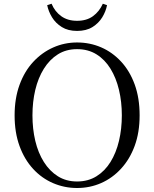

<svg xmlns="http://www.w3.org/2000/svg" viewBox="-20 -967 807 1004"><path d="M226.8 -940 249.7 -947.5Q266.6 -906.7 300.1 -882.5Q333.6 -858.2 383 -858.2Q433.2 -858.2 466.3 -882.5Q499.4 -906.7 517.7 -947.5L539.7 -940Q533.5 -907.4 514.7 -876.5Q495.8 -845.7 463.5 -825.5Q431.1 -805.3 383 -805.3Q335.7 -805.3 303.3 -825.5Q270.9 -845.7 252.1 -876.5Q233.3 -907.4 226.8 -940ZM149.7 -363.7Q149.7 -293.1 164.5 -230.4Q179.4 -167.8 209.3 -120.2Q239.2 -72.6 282.6 -45.3Q325.9 -18 383 -18Q440.8 -18 484.6 -45.3Q528.4 -72.6 557.9 -120.2Q587.4 -167.8 602.2 -230.4Q617.1 -293.1 617.1 -363.7Q617.1 -434.4 602.2 -496.9Q587.4 -559.5 557.9 -607.5Q528.4 -655.5 484.6 -682.8Q440.8 -710 383 -710Q325.9 -710 282.6 -682.8Q239.2 -655.5 209.3 -607.5Q179.4 -559.5 164.5 -496.9Q149.7 -434.4 149.7 -363.7ZM383 -744.9Q450 -744.9 508.8 -719.5Q567.6 -694.1 613.1 -645Q658.7 -595.9 684.4 -525.1Q710.1 -454.4 710.1 -363.7Q710.1 -274.6 684.4 -204.6Q658.7 -134.5 613.1 -85Q567.6 -35.5 508.8 -9.7Q450 16.1 383 16.1Q316.9 16.1 257.7 -9.3Q198.4 -34.7 153.2 -83.8Q107.9 -132.9 82.2 -203.3Q56.4 -273.6 56.4 -363.7Q56.4 -452.8 82.3 -523.6Q108.1 -594.3 153.7 -643.4Q199.2 -692.5 258.1 -718.7Q316.9 -744.9 383 -744.9Z"/></svg>

Font: Noto Serif JP
Style: Regular
Weight: 200
Designer: Ryoko NISHIZUKA 西塚涼子 (kana & ideographs); Frank Grießhammer (Latin, Greek & Cyrillic); Wenlong ZHANG 张文龙 (bopomofo); San
Foundry: Adobe
Version: Version 2.001;hotconv 1.1.0;makeotfexe 2.6.0